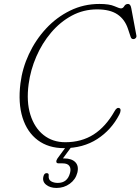

<svg xmlns="http://www.w3.org/2000/svg" viewBox="-20 -735 711 972"><path d="M585.5 -187Q591 -184 590.2 -174.5Q589.5 -165 584 -155Q544 -77.5 472.5 -31.2Q401 15 304 15Q225.5 15 171.5 -25.2Q117.5 -65.5 94.2 -139.2Q71 -213 83.5 -313Q93 -389.5 126.5 -461.2Q160 -533 213 -590.2Q266 -647.5 334.8 -681.2Q403.5 -715 483.5 -715Q533.5 -715 559 -703.8Q584.5 -692.5 592.5 -692.5Q602.5 -692.5 609 -703.8Q615.5 -715 628.5 -715Q640.5 -715 644.5 -694L670.5 -555Q672 -548 667.2 -542.5Q662.5 -537 655.5 -537Q645 -537 641.5 -548L628 -588.5Q612 -637 574.5 -662.2Q537 -687.5 471.5 -687.5Q402.5 -687.5 343.5 -655.8Q284.5 -624 238.8 -570Q193 -516 163.8 -448.5Q134.5 -381 125 -309.5Q113 -220.5 133.8 -154.2Q154.5 -88 200.5 -51.5Q246.5 -15 310.5 -15Q392.5 -15 454 -54.2Q515.5 -93.5 560.5 -173Q572 -194 585.5 -187ZM326.5 -8.5H354L298.5 67H304.5Q343 67 361.5 86.2Q380 105.5 371.5 139.5Q362.5 174 333.2 195.2Q304 216.5 266 216.5Q233.5 216.5 213.2 200Q193 183.5 200 157.5Q204 141.5 216 141.5Q228.5 141.5 226.5 154.5Q224.5 174.5 238.8 182.8Q253 191 272.5 191Q321.5 191 334.5 140.5Q340.5 118.5 331.2 105.2Q322 92 297 92H277Q266 92 265.2 84.2Q264.5 76.5 271 67Z"/></svg>

Font: Fraunces 9pt SuperSoft Thin
Style: Italic
Weight: 100
Italic angle: -16°
Version: Version 1.000;[0bf87f6ff]